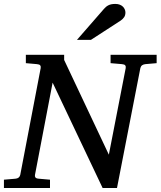

<svg xmlns="http://www.w3.org/2000/svg" viewBox="-34 -947 809 967"><path d="M698.2 -624Q688.5 -623 681.9 -618.4Q675.3 -613.8 672.9 -604L555.2 0H482.9L231 -530.8L142.1 -65.9Q140.6 -58.6 144.5 -53.2Q148.4 -47.9 162.1 -46.9L217.8 -42V0H-14.2V-42L43 -46.9Q63.5 -48.3 67.9 -65.9L170.9 -604Q172.4 -612.3 168.5 -617.7Q164.6 -623 151.9 -624L96.2 -628.9V-670.9H289.1V-645L514.2 -168L599.1 -604Q600.6 -612.3 596.7 -617.7Q592.8 -623 580.1 -624L522.9 -628.9V-670.9H754.9V-628.9ZM597.7 -884.3Q597.7 -870.1 591.3 -860.6Q585 -851.1 573.7 -843.3L423.8 -746.1H353.5L489.7 -902.3Q494.6 -908.2 500 -912.6Q505.4 -917 512 -920.4Q518.6 -923.8 527.1 -925.5Q535.6 -927.2 546.9 -927.2Q560.1 -927.2 569.6 -923.3Q579.1 -919.4 585.2 -913.3Q591.3 -907.2 594.5 -899.4Q597.7 -891.6 597.7 -884.3Z"/></svg>

Font: Charis SIL Am
Style: Italic
Weight: 400
Italic angle: -11°
Foundry: SIL International
Version: Version 5.000